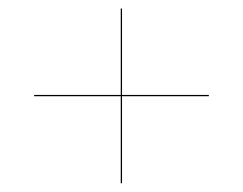

<svg xmlns="http://www.w3.org/2000/svg" viewBox="-20 -610 570 450"><path d="M263 -180.5V-590H266V-180.5ZM60 -384.5V-387.5H469.5V-384.5Z"/></svg>

Font: Bodoni Moda 72pt
Style: Regular
Weight: 400
Designer: Owen Earl
Foundry: indestructible type
Version: Version 2.005